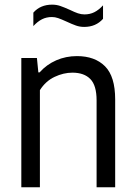

<svg xmlns="http://www.w3.org/2000/svg" viewBox="-20 -786 568 806"><path d="M69.5 -542.5H135L141 -482H146Q175.5 -515 216 -532.8Q256.5 -550.5 303 -550.5Q378 -550.5 420.8 -507.8Q463.5 -465 463.5 -368.5V0H385.5V-364.5Q385.5 -427.5 359.2 -454.2Q333 -481 284 -481Q246.5 -481 209 -463.2Q171.5 -445.5 147.5 -407.5V0H69.5ZM259 -695.5Q237 -705.5 224 -710Q211 -714.5 198 -714.5Q175 -714.5 156.5 -705.2Q138 -696 120 -676.5V-733Q149.5 -766.5 199 -766.5Q217 -766.5 233 -761Q249 -755.5 273.5 -744.5Q293 -735 307 -730.2Q321 -725.5 334.5 -725.5Q357.5 -725.5 376 -734.8Q394.5 -744 412.5 -763.5V-707Q382.5 -673 333.5 -673Q315 -673 298.8 -678.8Q282.5 -684.5 259 -695.5Z"/></svg>

Font: Encode Sans Semi Condensed
Style: Regular
Weight: 400
Width: 4
Designer: Multiple Designers
Foundry: Impallari Type
Version: Version 2.000